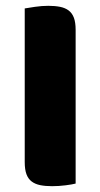

<svg xmlns="http://www.w3.org/2000/svg" viewBox="-20 -635 345 660"><path d="M240 -4Q229 -1 205.5 2Q182 5 159 5Q136 5 118.5 1.5Q101 -2 89 -11Q77 -20 71 -36Q65 -52 65 -78V-606Q76 -608 100 -611.5Q124 -615 146 -615Q169 -615 186.5 -611.5Q204 -608 216 -599Q228 -590 234 -574Q240 -558 240 -532Z"/></svg>

Font: Baloo
Style: Regular
Weight: 400
Designer: Sarang Kulkarni and Ek Type
Foundry: Ek Type
Version: Version 1.100;PS 1.000;hotconv 1.0.88;makeotf.lib2.5.647800;